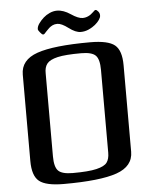

<svg xmlns="http://www.w3.org/2000/svg" viewBox="-60 -943 790 1005"><g transform="rotate(-5 335.0 -440.5)"><path d="M202 -779Q199 -776 195 -776Q191 -776 187.5 -779.5Q184 -783 179.5 -788Q175 -793 172 -798Q169 -803 169 -806Q169 -820 180 -835.5Q191 -851 205.5 -864Q220 -877 239 -885.5Q258 -894 277 -894Q311 -894 348 -869Q385 -844 408 -844Q439 -844 465 -870Q474 -880 479 -880Q485 -880 493 -870Q501 -860 500 -848Q500 -839 491.5 -826.5Q483 -814 468.5 -802Q454 -790 434 -781Q414 -772 392 -772Q365 -772 330 -798.5Q295 -825 273 -825Q259 -825 248.5 -820Q238 -815 229.5 -807.5Q221 -800 214.5 -792.5Q208 -785 202 -779ZM70 -122V-576Q70 -653 157 -683.5Q244 -714 436 -714Q530 -714 565 -685.5Q600 -657 600 -579V-125Q600 -48 513 -17.5Q426 13 234 13Q141 13 105.5 -15.5Q70 -44 70 -122ZM480 -130V-565Q480 -621 460 -641Q440 -661 384 -661Q301 -661 260 -651.5Q219 -642 204 -623Q189 -604 190 -571V-136Q190 -80 210 -60Q230 -40 286 -40Q369 -40 411 -50Q453 -60 466.5 -78.5Q480 -97 480 -130Z"/></g></svg>

Font: Federant
Style: Medium
Weight: 500
Designer: Cyreal (www.cyreal.org)
Foundry: Cyreal (www.cyreal.org)
Version: Version 1.010